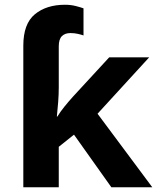

<svg xmlns="http://www.w3.org/2000/svg" viewBox="-20 -787 660 807"><path d="M253 -767Q278 -767 299 -761.5Q320 -756 331 -752V-638Q323 -641 308 -644.5Q293 -648 276 -648Q253 -648 240 -635Q227 -622 227 -592V-420Q227 -389 224.5 -358Q222 -327 219 -297H221Q234 -318 251 -339Q268 -360 286 -380L439 -546H607L390 -309L620 0H448L291 -221L227 -170V0H78V-595Q78 -687 126.5 -727Q175 -767 253 -767Z"/></svg>

Font: Noto Sans
Style: Bold
Weight: 700
Designer: Monotype Design Team
Foundry: Monotype Imaging Inc.
Version: Version 2.000;GOOG;noto-source:20170915:90ef993387c0; ttfaut